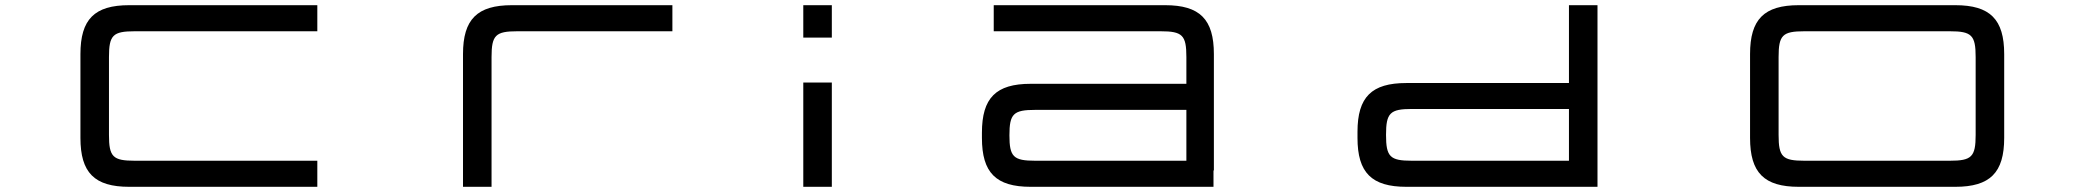

<svg xmlns="http://www.w3.org/2000/svg" viewBox="-20 -720 8034 740"><path d="M1203 -700H478C344 -700 290 -645.5 290 -511.5V-188.5C290 -54.5 344 0 478 0H1203V-100.5H499.5C415 -100.5 400 -115.5 400 -200V-500C400 -584.5 415 -599.5 499.5 -599.5H1203Z M1764.5 -511.5V0H1874.5V-500C1874.5 -584.5 1890 -599.5 1974 -599.5H2571.5V-700H1953C1819 -700 1764.5 -645.5 1764.5 -511.5Z M3076 -402V0H3186V-402ZM3076 -575H3186V-700H3076Z M3970 -296.5H4552.5V-100.5H3970C3886 -100.5 3870.5 -115.5 3870.5 -198.5C3870.5 -281.5 3886 -296.5 3970 -296.5ZM3764.5 -188.5C3764.5 -54.5 3818.5 0 3952.5 0H4657V-63H4658.5V-511.5C4658.5 -645.5 4604.5 -700 4470.5 -700H3810V-599.5H4453C4537.5 -599.5 4552.5 -584.5 4552.5 -500V-397H3952.5C3818.5 -397 3764.5 -342.5 3764.5 -208.5Z M5400.5 0H6137V-700H6027V-400H5400.5C5266.5 -400 5212 -346 5212 -212V-188.5C5212 -54.5 5266.5 0 5400.5 0ZM5322 -200V-200.5C5322 -284.5 5337.5 -300 5421.5 -300H6027V-100.5H5421.5C5337.5 -100.5 5322 -115.5 5322 -200Z M7516 -700H6913C6779 -700 6725 -645.5 6725 -511.5V-188.5C6725 -54.5 6779 0 6913 0H7516C7650 0 7704.5 -54.5 7704.5 -188.5V-511.5C7704.5 -645.5 7650 -700 7516 -700ZM6835 -200V-500C6835 -584.5 6850 -599.5 6934.5 -599.5H7495C7579 -599.5 7594.5 -584.5 7594.5 -500V-200C7594.5 -115.5 7579 -100.5 7495 -100.5H6934.5C6850 -100.5 6835 -115.5 6835 -200Z"/></svg>

Font: Melete
Style: Regular
Weight: 400
Width: 6
Designer: Sora Sagano
Foundry: DOT COLON
Version: Version 0.200;FEAKit 1.0